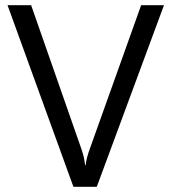

<svg xmlns="http://www.w3.org/2000/svg" viewBox="-20 -720 661 740"><path d="M612 -700 353 0H263L9 -700H100L294 -145Q299 -131 302.5 -116Q306 -101 308 -83H310Q313 -111 326 -146L524 -700Z"/></svg>

Font: A_ThatdaokhamC
Style: Regular
Weight: 400
Designer: Rangsiwut Chaisin
Foundry: Rangsiwut Chaisin
Version: Version 1.000